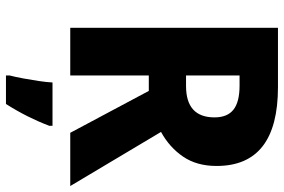

<svg xmlns="http://www.w3.org/2000/svg" viewBox="-178 -576 975 660"><g transform="rotate(90 310.0 -246.5)"><path d="M280 -714Q551 -714 551 -503Q551 -435 519 -388Q487 -341 434 -312L620 0H437L293 -270H240V0H76V-714ZM275 -582H240V-398H276Q384 -398 384 -496Q384 -540 357.5 -561Q331 -582 275 -582ZM413 72Q399 109 380.5 146Q362 183 338 221H240V208Q245 189 250 162Q255 135 259 108Q263 81 264 61H413Z"/></g></svg>

Font: Noto Sans Ethiopic SemiCondensed ExtraBold
Style: Regular
Weight: 800
Width: 4
Designer: Monotype Design Team
Foundry: Monotype Imaging Inc.
Version: Version 2.102; ttfautohint (v1.8.4.7-5d5b)